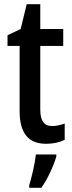

<svg xmlns="http://www.w3.org/2000/svg" viewBox="-20 -679 347 920"><path d="M230 -75C190 -75 173 -101 173 -155V-459H283V-540H173V-659H108L79 -540L16 -510V-459H74V-147C74 -36 120 10 201 10C235 10 266 3 290 -9V-87C271 -80 250 -75 230 -75ZM250 71V61H152C148 102 131 174 120 209V221H178C208 179 236 118 250 71Z"/></svg>

Font: Noto Sans Myanmar UI Condensed Medium
Style: Regular
Weight: 500
Width: 3
Designer: Monotype Design Team
Foundry: Monotype Imaging Inc.
Version: Version 2.103